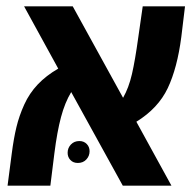

<svg xmlns="http://www.w3.org/2000/svg" viewBox="-20 -587 617 607"><path d="M553.2 -470.2Q540.5 -372.1 510.3 -308.3Q480 -244.6 411.1 -202.1L522 0H368.2L205.1 -295.9Q185.1 -262.7 172.9 -216.8Q160.6 -170.9 151.9 -102.1L139.2 0H3.9L17.1 -101.1Q23.4 -149.9 32 -185.3Q40.5 -220.7 56.6 -256.3Q72.8 -292 99.4 -320.1Q126 -348.1 164.1 -370.1L56.2 -566.9H210L369.1 -277.8Q387.2 -309.6 397.2 -353Q407.2 -396.5 417 -467.8L431.2 -566.9H564.9ZM231 -141.1Q245.1 -141.1 254.2 -131.8Q263.2 -122.6 263.2 -108.9Q263.2 -93.8 252.9 -82.8Q242.7 -71.8 226.1 -71.8Q211.4 -71.8 202.6 -81.1Q193.8 -90.3 193.8 -104Q193.8 -119.1 204.1 -130.1Q214.4 -141.1 231 -141.1Z"/></svg>

Font: FiraGO SemiBold
Style: Italic
Weight: 600
Italic angle: -8°
Designer: bBox Type GmbH
Foundry: bBox Type GmbH
Version: Version 1.001;PS 001.001;hotconv 1.0.88;makeotf.lib2.5.64775